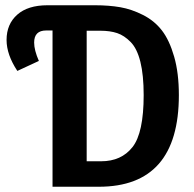

<svg xmlns="http://www.w3.org/2000/svg" viewBox="-20 -711 740 731"><path d="M341 -691Q395 -691 438 -683.5Q481 -676 524.5 -654Q568 -632 596.5 -595Q625 -558 643 -495.5Q661 -433 661 -349Q661 0 356 0H180V-595H156Q110 -595 110 -549Q110 -520 128 -479L46 -441Q5 -503 5 -559Q5 -619 45.5 -655Q86 -691 161 -691ZM365 -97Q442 -97 484.5 -151Q527 -205 527 -349Q527 -425 514.5 -475.5Q502 -526 477.5 -551Q453 -576 426 -585Q399 -594 362 -594H310V-97Z"/></svg>

Font: Fira Sans Condensed Medium
Style: Regular
Weight: 500
Width: 3
Designer: Carrois Corporate & Edenspiekermann AG
Foundry: Carrois Corporate GbR & Edenspiekermann AG
Version: Version 4.203;PS 004.203;hotconv 1.0.88;makeotf.lib2.5.64775